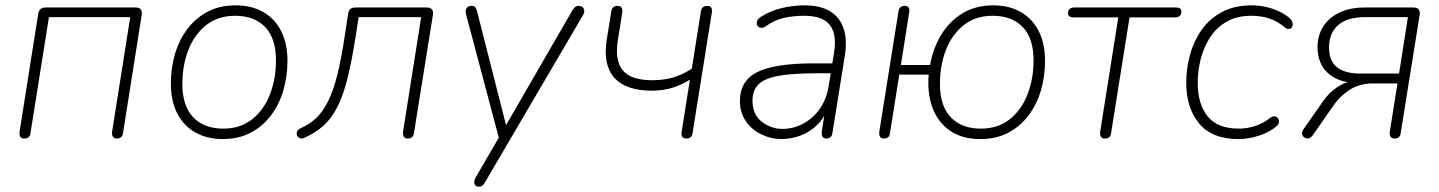

<svg xmlns="http://www.w3.org/2000/svg" viewBox="-20 -512 5382 718"><path d="M70 6Q60 6 56 -0.5Q52 -7 53 -18L123 -461Q125 -473 132 -478.5Q139 -484 150 -484H487Q500 -484 506 -477Q512 -470 510 -457L440 -14Q437 6 417 6Q407 6 402.5 -0.5Q398 -7 399 -18L467 -448H163L94 -14Q93 -4 87 1Q81 6 70 6Z M813 8Q754 8 710 -17Q666 -42 642.5 -88.5Q619 -135 619 -200Q619 -258 634.5 -310.5Q650 -363 681 -404Q712 -445 757 -468.5Q802 -492 861 -492Q921 -492 964.5 -467Q1008 -442 1031.5 -395.5Q1055 -349 1055 -284Q1055 -226 1039.5 -173.5Q1024 -121 993 -80Q962 -39 917 -15.5Q872 8 813 8ZM815 -31Q879 -31 923 -66Q967 -101 989.5 -159Q1012 -217 1012 -286Q1012 -369 971.5 -411Q931 -453 859 -453Q795 -453 751 -418Q707 -383 684.5 -325.5Q662 -268 662 -198Q662 -116 702.5 -73.5Q743 -31 815 -31Z M1505 6Q1495 6 1490.5 -0.5Q1486 -7 1487 -18L1555 -448H1321L1311 -382Q1296 -285 1279.5 -219Q1263 -153 1240.5 -110Q1218 -67 1188.5 -41Q1159 -15 1119 3Q1111 7 1104.5 5.5Q1098 4 1094 -0.5Q1090 -5 1089.5 -11Q1089 -17 1092 -22.5Q1095 -28 1103 -32Q1138 -47 1163 -71Q1188 -95 1207.5 -134.5Q1227 -174 1242 -234.5Q1257 -295 1270 -383L1282 -461Q1285 -484 1309 -484H1576Q1589 -484 1595 -477Q1601 -470 1599 -457L1528 -14Q1525 6 1505 6Z M1771 186Q1762 186 1757.5 181Q1753 176 1753.5 168Q1754 160 1759 151L1851 -7L1848 13L1723 -458Q1719 -472 1724.5 -481Q1730 -490 1743 -490Q1753 -490 1757 -485.5Q1761 -481 1764 -470L1880 -14H1855L2121 -474Q2126 -482 2131 -486Q2136 -490 2144 -490Q2158 -490 2163 -479.5Q2168 -469 2160 -455L1794 169Q1790 177 1784.5 181.5Q1779 186 1771 186Z M2546 6Q2536 6 2531.5 -0.5Q2527 -7 2529 -19L2560 -214Q2528 -194 2493.5 -183.5Q2459 -173 2417 -173Q2320 -173 2277 -221.5Q2234 -270 2249 -364L2266 -469Q2269 -490 2290 -490Q2300 -490 2304.5 -483Q2309 -476 2307 -465L2291 -365Q2278 -286 2309 -249Q2340 -212 2418 -212Q2462 -212 2496.5 -222Q2531 -232 2567 -255L2601 -469Q2604 -490 2625 -490Q2635 -490 2639.5 -483.5Q2644 -477 2642 -465L2570 -15Q2569 -5 2563 0.5Q2557 6 2546 6Z M2903 8Q2863 8 2827 -9.5Q2791 -27 2769 -59Q2747 -91 2747 -134Q2747 -210 2812 -242.5Q2877 -275 3022 -275H3103L3097 -238H3038Q2945 -238 2892 -228.5Q2839 -219 2816.5 -196.5Q2794 -174 2794 -136Q2794 -84 2828.5 -57Q2863 -30 2906 -30Q2946 -30 2982.5 -49Q3019 -68 3045 -104Q3071 -140 3079 -191L3099 -315Q3110 -383 3083.5 -418Q3057 -453 2987 -453Q2947 -453 2911.5 -445Q2876 -437 2844 -414Q2836 -408 2828.5 -408Q2821 -408 2816 -412Q2811 -416 2810 -422Q2809 -428 2812 -435Q2815 -442 2824 -448Q2859 -471 2902 -481.5Q2945 -492 2989 -492Q3048 -492 3084.5 -469.5Q3121 -447 3135 -404.5Q3149 -362 3139 -302L3093 -15Q3090 6 3070 6Q3060 6 3056 -1Q3052 -8 3053 -19L3068 -116H3078Q3065 -74 3037.5 -46.5Q3010 -19 2974.5 -5.5Q2939 8 2903 8Z M3646 8Q3577 8 3532 -23.5Q3487 -55 3467 -109.5Q3447 -164 3453 -233H3343L3308 -14Q3307 -4 3301.5 1Q3296 6 3285 6Q3275 6 3271 -0.5Q3267 -7 3268 -18L3340 -470Q3343 -490 3363 -490Q3374 -490 3378 -483.5Q3382 -477 3380 -466L3349 -269H3458Q3469 -331 3499.5 -381.5Q3530 -432 3579 -462Q3628 -492 3694 -492Q3754 -492 3797.5 -467Q3841 -442 3864.5 -395.5Q3888 -349 3888 -284Q3888 -226 3872.5 -173.5Q3857 -121 3826 -80Q3795 -39 3750 -15.5Q3705 8 3646 8ZM3648 -31Q3712 -31 3756 -66Q3800 -101 3822.5 -159Q3845 -217 3845 -286Q3845 -369 3804.5 -411Q3764 -453 3692 -453Q3628 -453 3584 -418Q3540 -383 3517.5 -325.5Q3495 -268 3495 -198Q3495 -116 3535.5 -73.5Q3576 -31 3648 -31Z M4111 6Q4101 6 4097 -0.5Q4093 -7 4094 -18L4162 -447H3995Q3974 -447 3974 -463Q3974 -474 3980.5 -479Q3987 -484 3997 -484H4377Q4398 -484 4398 -469Q4398 -459 4392 -453Q4386 -447 4375 -447H4204L4135 -14Q4134 -4 4128 1Q4122 6 4111 6Z M4612 8Q4512 8 4464 -50.5Q4416 -109 4416 -202Q4416 -255 4430 -306.5Q4444 -358 4473.5 -400Q4503 -442 4549.5 -467Q4596 -492 4661 -492Q4700 -492 4736.5 -480Q4773 -468 4798 -448Q4807 -441 4811 -433Q4815 -425 4814 -418Q4813 -411 4808.5 -407Q4804 -403 4798 -403.5Q4792 -404 4784 -410Q4757 -433 4726.5 -443Q4696 -453 4659 -453Q4606 -453 4568 -431.5Q4530 -410 4506 -373.5Q4482 -337 4470.5 -292.5Q4459 -248 4459 -202Q4459 -124 4495.5 -77.5Q4532 -31 4614 -31Q4642 -31 4672.5 -40.5Q4703 -50 4730 -71Q4737 -77 4744 -77Q4751 -77 4755.5 -73.5Q4760 -70 4762 -64Q4764 -58 4762 -51.5Q4760 -45 4754 -40Q4726 -17 4687.5 -4.5Q4649 8 4612 8Z M5195 6Q5185 6 5180.5 -0.5Q5176 -7 5177 -18L5206 -200H5114Q5065 -200 5028.5 -177Q4992 -154 4967 -118L4889 -6Q4883 2 4876.5 4.5Q4870 7 4863.5 5Q4857 3 4853 -2Q4849 -7 4849 -14Q4849 -21 4854 -28L4928 -134Q4951 -167 4983 -187.5Q5015 -208 5043 -208H5054L5053 -202Q4985 -203 4946 -238.5Q4907 -274 4907 -336Q4907 -378 4927.5 -411.5Q4948 -445 4988 -464.5Q5028 -484 5084 -484H5266Q5279 -484 5285 -477Q5291 -470 5289 -457L5218 -14Q5217 -4 5211 1Q5205 6 5195 6ZM5065 -237H5212L5245 -448H5086Q5018 -448 4984 -418Q4950 -388 4950 -335Q4950 -284 4980 -260.5Q5010 -237 5065 -237Z"/></svg>

Font: Nunito Variable Extra Light
Style: Italic
Weight: 200
Italic angle: -9°
Designer: Vernon Adams
Foundry: Vernon Adams
Version: Version 3.602